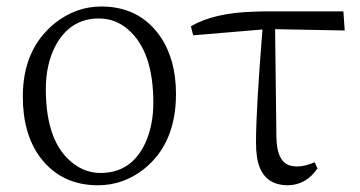

<svg xmlns="http://www.w3.org/2000/svg" viewBox="-20 -545 1085 579"><path d="M275.4 13.7Q164.1 13.7 100.6 -71.3Q48.8 -141.6 48.8 -253.9Q48.8 -395.5 143.6 -473.6Q208 -525.4 285.2 -525.4Q400.4 -525.4 462.9 -435.5Q510.7 -366.2 510.7 -261.7Q510.7 -112.3 414.1 -35.2Q351.6 13.7 275.4 13.7ZM283.2 -23.4Q377 -23.4 418.9 -115.2Q442.4 -168 442.4 -235.4Q442.4 -390.6 366.2 -456.1Q328.1 -489.3 278.3 -489.3Q189.5 -489.3 145.5 -403.3Q118.2 -348.6 118.2 -276.4Q118.2 -114.3 201.2 -51.8Q238.3 -23.4 283.2 -23.4Z M809.6 -457 813.5 -132.8Q814.5 -53.7 858.4 -44.9Q866.2 -43 875 -43Q900.4 -43 928.7 -55.7L937.5 -37.1Q903.3 12.7 848.6 13.7Q767.6 13.7 754.9 -72.3Q752 -91.8 752 -115.2Q752 -213.9 771.5 -456.1L562.5 -438.5L555.7 -465.8Q626 -506.8 747.1 -509.8Q766.6 -510.7 787.1 -510.7H1015.6L1019.5 -453.1Z"/></svg>

Font: GenYoMin JP Light
Style: Regular
Weight: 300
Version: Version 1.001;PS 1;hotconv 16.6.51;makeotf.lib2.5.65220 DEVE